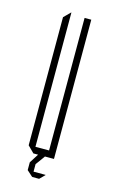

<svg xmlns="http://www.w3.org/2000/svg" viewBox="-97 -546 391 666"><g transform="rotate(15 98.5 -213.0)"><path d="M123 0V-500H147V0H124ZM73 0 50 -23V-24H123V0ZM50 -24V-483L73 -506H74V-24ZM69 34V33L90 0H114V1L90 34ZM89 79 69 61V34H90V79ZM90 80V61H133V62L115 80Z"/></g></svg>

Font: Foldit Thin
Style: Regular
Weight: 100
Designer: Sophia Tai
Foundry: Sophia Tai
Version: Version 1.003